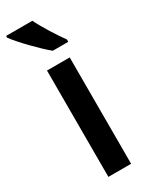

<svg xmlns="http://www.w3.org/2000/svg" viewBox="-215 -808 665 849"><g transform="rotate(-30 117.0 -383.0)"><path d="M120 -766H-14V-757C14 -718 91 -639 132 -606H211V-618C185 -653 141 -722 120 -766ZM182 0V-543H66V0Z"/></g></svg>

Font: Noto Sans Arabic UI Cn SmBd
Style: Regular
Weight: 600
Width: 3
Designer: Monotype Design Team, Nadine Chahine and Nizar Qandah
Foundry: Monotype Imaging Inc.
Version: Version 2.010